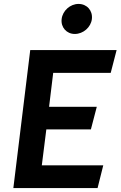

<svg xmlns="http://www.w3.org/2000/svg" viewBox="-20 -958 614 978"><path d="M294 -861C289 -819 319 -785 361 -785C404 -785 443 -819 448 -861C453 -904 423 -938 380 -938C338 -938 299 -904 294 -861ZM230 -414 251 -587H544L574 -703H134L48 0H477L506 -116H193L216 -299H443L473 -414Z"/></svg>

Font: Bluebird
Style: Obl
Weight: 400
Designer: Jasper
Foundry: Cannot Into Space Fonts
Version: Version 0.98